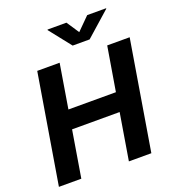

<svg xmlns="http://www.w3.org/2000/svg" viewBox="-165 -1074 1085 1200"><g transform="rotate(-20 377.5 -474.0)"><path d="M19.5 0 140.1 -727.5H289.1L240.7 -434.1H556.6L605.5 -727.5H754.9L634.3 0H484.9L536.1 -309.6H219.7L168.5 0ZM414.6 -948.2 469.7 -865.2 552.7 -948.2H678.7L678.2 -944.8L515.1 -800.3H402.3L288.1 -944.8L289.1 -948.2Z"/></g></svg>

Font: Inter 16pt
Style: Bold Italic
Weight: 700
Italic angle: -9.3988°
Version: Version 4.001;git-66647c0bb